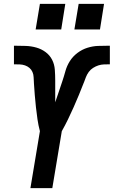

<svg xmlns="http://www.w3.org/2000/svg" viewBox="-20 -971 587 991"><path d="M137 0 186 -294Q178 -324 173.5 -355Q169 -386 165.5 -417.5Q162 -449 159.5 -480.5Q157 -512 155 -543V-545Q154 -559 153.5 -573Q153 -587 147.5 -599.5Q142 -612 132 -620.5Q122 -629 109 -633.5Q96 -638 82 -638.5Q68 -639 54 -639H53Q53 -639 52.5 -639Q52 -639 52 -639V-735Q53 -735 53.5 -735Q54 -735 55 -735H56Q84 -735 112.5 -734Q141 -733 167.5 -725.5Q194 -718 215.5 -702Q237 -686 249 -662.5Q261 -639 263 -611Q265 -583 265 -555Q265 -527 265 -499Q265 -471 265 -443Q274 -469 283 -496Q292 -523 301 -549.5Q310 -576 317.5 -603.5Q325 -631 340.5 -655.5Q356 -680 380 -698Q404 -716 431.5 -724.5Q459 -733 486.5 -734Q514 -735 541 -735Q541 -735 542 -735Q543 -735 544 -735H546Q546 -735 546.5 -735Q547 -735 547 -735V-639Q547 -639 546.5 -639Q546 -639 546 -639H545Q531 -639 516.5 -638.5Q502 -638 488 -633.5Q474 -629 460.5 -620.5Q447 -612 438 -599.5Q429 -587 423.5 -573Q418 -559 413 -545L412 -543Q400 -512 387 -480.5Q374 -449 360 -417.5Q346 -386 331 -355Q316 -324 299 -294L250 0ZM496 -819H364L386 -951H517ZM296 -819H164L186 -951H317Z"/></svg>

Font: Iosevka SS04
Style: Bold Italic
Weight: 700
Italic angle: -9°
Monospace: yes
Designer: Belleve Invis
Foundry: Belleve Invis
Version: Version 19.0.0; ttfautohint (v1.8.4)